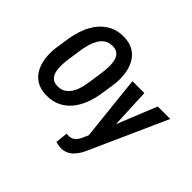

<svg xmlns="http://www.w3.org/2000/svg" viewBox="-206 -981 1456 1456"><g transform="rotate(45 521.5 -253.0)"><path d="M556.2 -412.1 538.1 -292.5Q528.8 -233.4 507.6 -178.5Q486.3 -123.5 451.4 -80.6Q416.5 -37.6 366.2 -13.2Q315.9 11.2 249 9.8Q186 8.3 143.8 -18.1Q101.6 -44.4 78.6 -87.6Q55.7 -130.9 48.8 -184.1Q42 -237.3 48.8 -292.5L66.9 -411.6Q76.2 -471.2 97.2 -526.9Q118.2 -582.5 153.6 -627Q189 -671.4 239.7 -697Q290.5 -722.7 357.4 -720.7Q421.9 -719.2 463.6 -691.9Q505.4 -664.6 528.3 -619.9Q551.3 -575.2 557.1 -521.2Q563 -467.3 556.2 -412.1ZM411.6 -292.5 429.2 -414.1Q432.6 -440.9 434.1 -473.9Q435.5 -506.8 429.4 -537.6Q423.3 -568.4 404.5 -588.9Q385.7 -609.4 348.1 -610.8Q307.6 -612.8 280 -594.7Q252.4 -576.7 235.1 -546.4Q217.8 -516.1 208.3 -481Q198.7 -445.8 193.8 -413.1L176.3 -292Q172.9 -265.1 171.6 -232.4Q170.4 -199.7 177.2 -170.2Q184.1 -140.6 202.9 -120.8Q221.7 -101.1 258.8 -99.6Q298.8 -97.7 326.2 -115.2Q353.5 -132.8 370.8 -161.6Q388.2 -190.4 397.5 -225.1Q406.7 -259.8 411.6 -292.5ZM721.7 -65.4 909.2 -528.3H1043L770.5 80.1Q759.3 106.4 744.9 130.4Q730.5 154.3 711.4 173.6Q692.4 192.9 668 203.9Q643.6 214.8 612.3 214.8Q597.7 214.8 583.5 211.7Q569.3 208.5 555.7 205.1L566.4 106Q570.3 106 574.5 106.7Q578.6 107.4 582.5 107.4Q605.5 108.4 622.6 100.6Q639.6 92.8 651.6 78.4Q663.6 64 672.4 43.5ZM765.6 -528.3 783.2 -136.2 778.3 -0.5 695.3 13.7 637.7 -528.3Z"/></g></svg>

Font: Roboto Condensed SemiBold
Style: Italic
Weight: 600
Italic angle: -12°
Designer: Christian Robertson
Foundry: Google
Version: Version 3.008; 2023